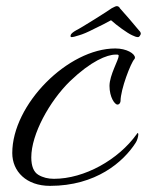

<svg xmlns="http://www.w3.org/2000/svg" viewBox="-20 -586 479 626"><path d="M213 -465C218 -465 226 -467 238 -471C249 -474 266 -481 287 -492C308 -502 326 -511 342 -520C361 -503 395 -478 411 -471C419 -467 425 -465 430 -465C433 -465 436 -468 438 -473C439 -474 439 -475 439 -476C439 -480 437 -483 433 -487C427 -495 377 -553 371 -559C370 -562 366 -566 361 -566C356 -566 351 -562 344 -559C335 -552 243 -494 228 -487C219 -482 213 -477 211 -473C210 -471 210 -469 210 -468C210 -466 211 -465 213 -465ZM143 20C293 20 382 -58 422 -120C427 -127 431 -141 431 -148C431 -151 430 -152 429 -152C429 -152 427 -152 426 -149C366 -65 255 -3 156 -3C137 -3 120 -7 105 -16C90 -25 82 -44 82 -73C82 -148 141 -256 209 -322C277 -387 329 -408 357 -408C361 -408 367 -409 367 -404C367 -391 337 -341 337 -306C337 -269 354 -245 363 -245C368 -245 372 -249 373 -256C373 -295 407 -382 418 -393C419 -394 420 -396 420 -398C420 -411 393 -428 356 -428C202 -428 20 -246 20 -87C20 -27 66 20 143 20Z"/></svg>

Font: Comforter
Style: Regular
Weight: 400
Designer: Robert E. Leuschke
Foundry: Robert E. Leuschke
Version: Version 1.013; ttfautohint (v1.8.3)